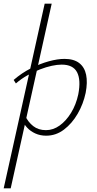

<svg xmlns="http://www.w3.org/2000/svg" viewBox="-39 -731 527 1040"><path d="M-19 289 203 -711H241L19 289ZM211 4Q179 4 152.5 -8Q126 -20 107.5 -40Q89 -60 80 -86L98 -103Q113 -70 141 -48Q169 -26 210 -26Q249 -26 284 -51Q319 -76 346 -120Q373 -164 385 -220Q400 -298 378.5 -339.5Q357 -381 295 -381Q271 -381 241 -374.5Q211 -368 177.5 -355Q144 -342 110.5 -323.5Q77 -305 47 -279L35 -298Q79 -336 128.5 -361Q178 -386 225.5 -399Q273 -412 310 -412Q361 -412 390 -389.5Q419 -367 427.5 -326Q436 -285 425 -228Q412 -167 381.5 -114.5Q351 -62 307.5 -29Q264 4 211 4Z"/></svg>

Font: Ysabeau Office ExtraLight
Style: Italic
Weight: 250
Italic angle: -12°
Designer: Christian Thalmann (Catharsis Fonts)
Version: Version 2.001;gftools[0.9.30]; featfreeze: tnum,lnum,ss02